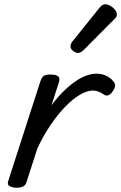

<svg xmlns="http://www.w3.org/2000/svg" viewBox="-20 -864 567 899"><path d="M56 15Q40 15 26 8Q12 1 19 -18L169 -483Q176 -503 185.5 -509Q195 -515 214 -515Q245 -515 253.5 -505.5Q262 -496 255 -476L221 -371Q247 -406 274.5 -433.5Q302 -461 329.5 -480.5Q357 -500 383 -509.5Q409 -519 432 -519Q457 -519 477.5 -509Q498 -499 509 -485Q519 -475 519 -464Q519 -453 509 -438Q498 -422 487.5 -418Q477 -414 467 -421Q453 -431 440.5 -435.5Q428 -440 415 -440Q388 -440 354.5 -420.5Q321 -401 286 -365Q251 -329 217 -279Q183 -229 155 -169L104 -11Q100 2 89.5 8.5Q79 15 56 15ZM344 -616Q335 -616 322.5 -625.5Q310 -635 310 -646Q310 -653 312.5 -659Q315 -665 320 -671L443 -824Q452 -836 459 -840Q466 -844 474 -844Q484 -844 496.5 -837Q509 -830 518 -819Q527 -808 527 -796Q527 -788 523.5 -783Q520 -778 514 -773L373 -631Q358 -616 344 -616Z"/></svg>

Font: Playwrite NL
Style: Regular
Weight: 400
Designer: Veronika Burian, José Scaglione
Foundry: TypeTogether
Version: Version 1.002